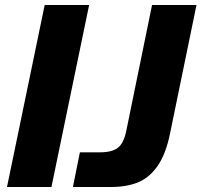

<svg xmlns="http://www.w3.org/2000/svg" viewBox="-20 -749 807 769"><path d="M159 -729H337L186 0H8ZM300 -139H382Q429 -139 452.5 -157.5Q476 -176 486 -226L589 -729H767L661 -214Q644 -131 611 -84Q578 -37 532.5 -18.5Q487 0 423 0H272Z"/></svg>

Font: Mona Sans ExtraBold
Style: Italic
Weight: 800
Italic angle: -11.7°
Designer: Deni Anggara
Foundry: GitHub
Version: Version 2.000